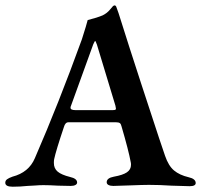

<svg xmlns="http://www.w3.org/2000/svg" viewBox="-24 -702 761 727"><path d="M-4 -10Q-4 -18 2.5 -23Q9 -28 23 -33Q85 -49 108 -103Q198 -310 286 -553Q295 -580 300.5 -599.5Q306 -619 308 -626Q344 -635 365 -644Q381 -652 391.5 -664.5Q402 -677 404 -679Q412 -685 416 -677Q418 -673 425 -652Q462 -534 510.5 -385.5Q559 -237 578 -180L601 -112Q614 -74 635 -56.5Q656 -39 690 -31Q717 -25 717 -9Q717 3 694 3L625 1Q580 -2 540 -2Q518 -2 468 0Q422 2 405 2Q394 2 387 -1.5Q380 -5 380 -12Q380 -28 407 -33Q441 -39 456.5 -49.5Q472 -60 472 -78Q472 -85 471 -88Q463 -132 436 -224Q434 -233 429.5 -236Q425 -239 415 -239H235Q223 -239 218 -221Q188 -132 181 -99Q180 -94 180 -85Q180 -64 194.5 -52Q209 -40 241 -32Q268 -26 268 -11Q268 -5 261.5 -1.5Q255 2 244 2L196 1Q162 -1 140 -1Q126 -1 107.5 0.5Q89 2 80 2Q52 5 24 5Q-4 5 -4 -10ZM401 -285Q409 -285 412 -286Q415 -287 415 -291Q415 -292 413 -302L343 -533Q338 -547 336 -547Q335 -547 329 -534L245 -302Q243 -298 243 -294Q243 -285 262 -285Z"/></svg>

Font: EB Garamond SemiBold
Style: Regular
Weight: 600
Designer: Georg Duffner and Octavio Pardo
Foundry: Georg Duffner
Version: Version 1.000